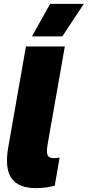

<svg xmlns="http://www.w3.org/2000/svg" viewBox="-20 -960 453 992"><path d="M167 12C200 12 238 7 263 -1L288 -146C279 -144 269 -143 260 -143C222 -143 217 -162 227 -220L315 -720H114L23 -201C-3 -56 43 12 167 12ZM413 -940H239L145 -772H302Z"/></svg>

Font: Fixel Text 20240404 Black
Style: Italic
Weight: 900
Width: 4
Italic angle: -10°
Designer: AlfaBravo + MacPaw
Foundry: Kyrylo Tkachov, Marchela Mozhyna, Serhii Makarenko, Maria Weinstein, Zakhar Kryvoshyya
Version: Version 1.211;Glyphs 3.2 (3225)